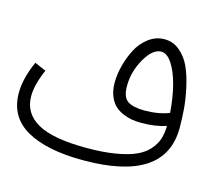

<svg xmlns="http://www.w3.org/2000/svg" viewBox="-227 -630 839 733"><g transform="rotate(15 192.5 -263.5)"><path d="M431.2 -260.7Q427.2 -318.4 414.6 -367.7Q401.9 -417 381.8 -447.5Q361.8 -478 338.9 -478Q305.2 -478 275.4 -426.3Q245.6 -374.5 245.6 -317.9Q245.6 -272.9 267.6 -258.5Q289.6 -244.1 334 -244.1Q390.1 -244.1 431.2 -260.7ZM481.4 -214.8Q481.4 0 157.2 0Q12.7 0 -66.9 -45.4Q-146.5 -90.8 -146.5 -185.5Q-146.5 -241.7 -115.2 -312.5L-70.3 -293Q-97.7 -230.5 -97.7 -185.5Q-97.7 -118.2 -36.9 -83.5Q23.9 -48.8 157.2 -48.8Q222.2 -48.8 270.5 -56.9Q318.8 -64.9 349.1 -78.4Q379.4 -91.8 398.2 -112.8Q417 -133.8 424.6 -156.7Q432.1 -179.7 432.6 -209.5Q390.1 -195.3 334 -195.3Q314.5 -195.3 296.9 -198.2Q279.3 -201.2 260.5 -209.2Q241.7 -217.3 228 -230.5Q214.4 -243.7 205.6 -266.1Q196.8 -288.6 196.8 -317.9Q196.8 -349.6 205.8 -384.8Q214.8 -419.9 231.4 -452.1Q248 -484.4 276.4 -505.6Q304.7 -526.9 338.9 -526.9Q373 -526.9 399.4 -504.6Q425.8 -482.4 440.7 -449.5Q455.6 -416.5 465.3 -372.6Q475.1 -328.6 478.3 -290.8Q481.4 -252.9 481.4 -214.8Z"/></g></svg>

Font: AzarMehrMonospaced
Style: SerifRegular
Weight: 1
Designer: Amin Abedi
Version: Version 1.00